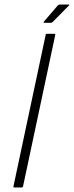

<svg xmlns="http://www.w3.org/2000/svg" viewBox="-20 -821 324 841"><path d="M81 -5Q80 0 75 0H42Q38 0 39 -5L180 -668Q180 -673 185 -673H218Q220 -673 221 -672Q222 -671 222 -668ZM202 -721H174Q171 -721 171 -722.5Q171 -724 172 -726L233 -797Q235 -799 237 -800Q239 -801 242 -801H281Q283 -801 284 -800Q285 -799 282 -797L210 -724Q208 -723 206 -722Q204 -721 202 -721Z"/></svg>

Font: Glory Thin ExtraLight
Style: Italic
Weight: 250
Italic angle: -12°
Version: Version 1.011